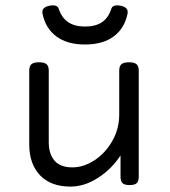

<svg xmlns="http://www.w3.org/2000/svg" viewBox="-20 -690 640 721"><path d="M459.5 -645Q459.5 -641.1 459 -638.7Q447.8 -583.5 407 -553.2Q366.2 -522.9 299.3 -522.9Q232.4 -522.9 191.7 -553.2Q150.9 -583.5 139.6 -638.7Q139.2 -641.1 139.2 -645Q139.2 -654.3 145.5 -659.9Q151.9 -665.5 165.5 -668.5Q172.9 -669.9 179.2 -669.9Q195.8 -669.9 200.2 -658.2Q211.4 -623.5 235.8 -606.9Q260.3 -590.3 299.3 -590.3Q338.9 -590.3 363.3 -606.9Q387.7 -623.5 398.4 -658.2Q402.8 -669.9 419.4 -669.9Q425.8 -669.9 433.1 -668.5Q446.8 -665.5 453.1 -659.9Q459.5 -654.3 459.5 -645ZM501 -424.3V-26.9Q501 -9.8 493.7 -2.4Q486.3 4.9 467.3 4.9H466.3Q447.3 4.9 439.9 -2.4Q432.6 -9.8 432.6 -26.9V-106.4Q399.4 -55.2 348.1 -22.2Q296.9 10.7 244.6 10.7Q170.9 10.7 130.4 -31.7Q89.8 -74.2 89.8 -148.4V-424.3Q89.8 -441.4 97.9 -448.7Q106 -456.1 126 -456.1H127Q147 -456.1 155 -448.7Q163.1 -441.4 163.1 -424.3V-155.8Q163.1 -111.8 184.8 -86.7Q206.5 -61.5 252 -61.5Q293.9 -61.5 334.7 -88.1Q375.5 -114.7 401.6 -160.4Q427.7 -206.1 427.7 -259.8V-424.3Q427.7 -441.4 435.8 -448.7Q443.8 -456.1 463.9 -456.1H464.8Q484.9 -456.1 492.9 -448.7Q501 -441.4 501 -424.3Z"/></svg>

Font: Courier Prime Sans
Style: Regular
Weight: 400
Designer: Alan Dague-Greene
Foundry: Quote-Unquote Apps
Version: Version 3.020